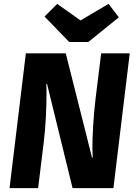

<svg xmlns="http://www.w3.org/2000/svg" viewBox="-20 -967 701 987"><path d="M353 0 222 -535H218Q219 -526 219 -512V-481Q219 -435 216 -369Q213 -303 205 -237L176 0H29L113 -693H318L453 -157H457Q456 -167 455.5 -179.5Q455 -192 455 -209Q455 -256 459 -323.5Q463 -391 472 -466L500 -693H647L563 0ZM538 -947 591 -878 434 -751H336L209 -882L274 -947L394 -862Z"/></svg>

Font: Qjlgwqiwhsfqbnnlvksmvfsycuq
Style: Regular
Weight: 700
Italic angle: -8°
Designer: Carrois Corporate & Edenspiekermann
Foundry: Carrois Corporate GbR & Edenspiekermann AG
Version: Version 2.001